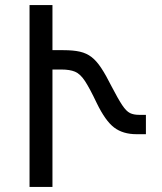

<svg xmlns="http://www.w3.org/2000/svg" viewBox="-20 -734 638 754"><path d="M96 0V-714H186V-537H229Q268 -537 294 -531Q320 -525 339.5 -510Q359 -495 377.5 -467Q396 -439 418 -395Q444 -345 460 -321Q476 -297 490.5 -290Q505 -283 526 -283H553V-207H516Q463 -207 428.5 -233Q394 -259 360 -329Q332 -388 313.5 -416Q295 -444 274.5 -452.5Q254 -461 221 -461H186V0Z"/></svg>

Font: Go Noto Kurrent-Regular
Style: Regular
Weight: 400
Designer: Monotype Design Team
Foundry: Monotype Imaging Inc.
Version: Version 2.012; ttfautohint (v1.8.4.7-5d5b)